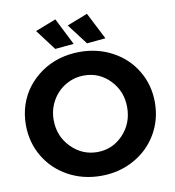

<svg xmlns="http://www.w3.org/2000/svg" viewBox="-98 -1005 1002 1102"><g transform="rotate(-10 403.0 -454.0)"><path d="M298.8 -918.9 377.9 -762.2 269 -752 178.2 -872.1ZM482.9 -918.9 563 -762.2 454.1 -752 362.8 -872.1ZM402.8 -710.9Q508.3 -710.9 594.5 -664.1Q680.7 -617.2 729.7 -534.7Q778.8 -452.1 778.8 -351.1Q778.8 -250 729.7 -167Q680.7 -84 594.5 -36.4Q508.3 11.2 402.8 11.2Q297.4 11.2 211.2 -36.1Q125 -83.5 75.9 -166.5Q26.9 -249.5 26.9 -351.1Q26.9 -412.1 45.2 -467.5Q63.5 -522.9 97.7 -566.9Q131.8 -610.8 178 -643.3Q224.1 -675.8 281.7 -693.4Q339.4 -710.9 402.8 -710.9ZM404.8 -573.2Q346.2 -573.2 296.6 -543.9Q247.1 -514.6 218 -463.6Q189 -412.6 189 -351.1Q189 -257.3 252.7 -192.1Q316.4 -127 404.8 -127Q493.2 -127 555.2 -191.9Q617.2 -256.8 617.2 -351.1Q617.2 -444.3 555.2 -508.8Q493.2 -573.2 404.8 -573.2Z"/></g></svg>

Font: Montserrat arm SemiBold
Style: Regular
Weight: 600
Designer: Julieta Ulanovsky
Foundry: Julieta Ulanovsky
Version: Version 6.000;PS 006.000;hotconv 1.0.88;makeotf.lib2.5.64775